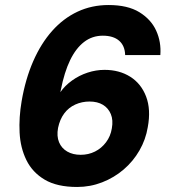

<svg xmlns="http://www.w3.org/2000/svg" viewBox="-20 -732 678 764"><path d="M287 12Q207 12 158 -17Q109 -46 85 -95Q61 -144 58 -204.5Q55 -265 66 -329Q81 -417 112 -488Q143 -559 187.5 -609Q232 -659 288.5 -685.5Q345 -712 412 -712Q488 -712 534.5 -683.5Q581 -655 601.5 -610Q622 -565 618 -513H478Q477 -550 454 -570Q431 -590 389 -590Q347 -590 314.5 -565Q282 -540 259 -492.5Q236 -445 222 -374Q221 -371 221 -369Q221 -367 220 -365Q238 -391 266.5 -411.5Q295 -432 328.5 -443Q362 -454 396 -454Q455 -454 498.5 -426.5Q542 -399 561.5 -347.5Q581 -296 568 -226Q560 -177 535 -133.5Q510 -90 472 -57.5Q434 -25 386.5 -6.5Q339 12 287 12ZM301 -116Q332 -116 358 -129Q384 -142 402 -166Q420 -190 425 -221Q431 -254 421 -278Q411 -302 389.5 -315Q368 -328 336 -328Q306 -328 279.5 -316Q253 -304 235.5 -280.5Q218 -257 211 -223Q205 -190 215 -166Q225 -142 247.5 -129Q270 -116 301 -116Z"/></svg>

Font: DM Sans 9pt Black
Style: Italic
Weight: 900
Italic angle: -10°
Version: Version 4.004;gftools[0.9.30]